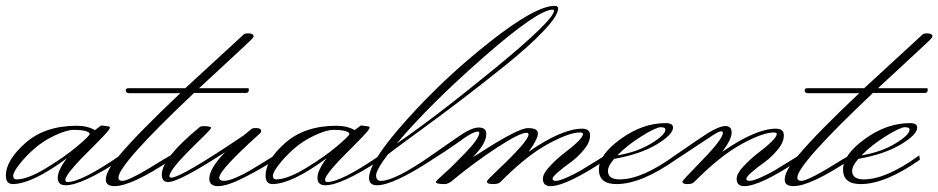

<svg xmlns="http://www.w3.org/2000/svg" viewBox="-63 -610 3201 655"><path d="M-7 2Q31 2 94.5 -36.5Q158 -75 200.5 -111Q243 -147 243 -153Q243 -159 228.5 -163Q214 -167 189 -167Q164 -167 123 -147.5Q82 -128 52 -101Q22 -74 2 -48Q-18 -22 -18 -10Q-18 2 -7 2ZM261 -166Q281 -182 283 -182Q310 -179 311 -177.5Q312 -176 312 -174Q312 -172 304 -161.5Q296 -151 257 -112Q160 -17 160 3Q160 11 167 11Q215 11 347 -80L349 -65Q216 22 161 22Q134 22 134 -3.5Q134 -29 165 -70Q47 17 -19 18Q-43 18 -43 -11Q-43 -63 23.5 -122Q90 -181 199 -181Q235 -181 261 -166Z M802 -486Q802 -482 791 -471.5Q780 -461 751.5 -434.5Q723 -408 683 -371Q643 -334 616 -309H783Q786 -309 786 -305Q786 -293 777 -293H599Q341 -49 341 -4Q341 7 355 7Q379 7 495 -66Q515 -78 519 -80L521 -65Q385 25 328 25Q298 25 298 3Q298 -28 345 -81Q407 -155 552 -292H380Q366 -292 366 -300.5Q366 -309 374 -309H569L769 -493Q774 -497 788 -496Q802 -495 802 -486Z M619 -177Q624 -181 646 -179Q657 -177 657 -174.5Q657 -172 652 -166Q647 -160 604 -118Q515 -31 515 -9Q515 -4 521 -4Q555 -4 768 -148L795 -170Q800 -174 814 -173Q828 -172 828 -163Q828 -159 825 -156Q685 -30 685 -4Q685 7 701 7Q717 7 744 -5Q771 -17 792 -29.5Q813 -42 842.5 -60.5Q872 -79 874 -80L876 -65Q830 -35 771 -5Q712 25 681.5 25Q651 25 651 0Q651 -35 705 -91Q548 11 511 11Q489 11 489 -15Q489 -70 619 -177Z M879 2Q917 2 980.5 -36.5Q1044 -75 1086.5 -111Q1129 -147 1129 -153Q1129 -159 1114.5 -163Q1100 -167 1075 -167Q1050 -167 1009 -147.5Q968 -128 938 -101Q908 -74 888 -48Q868 -22 868 -10Q868 2 879 2ZM1147 -166Q1167 -182 1169 -182Q1196 -179 1197 -177.5Q1198 -176 1198 -174Q1198 -172 1190 -161.5Q1182 -151 1143 -112Q1046 -17 1046 3Q1046 11 1053 11Q1101 11 1233 -80L1235 -65Q1102 22 1047 22Q1020 22 1020 -3.5Q1020 -29 1051 -70Q933 17 867 18Q843 18 843 -11Q843 -63 909.5 -122Q976 -181 1085 -181Q1121 -181 1147 -166Z M1822 -577Q1772 -577 1588 -416Q1404 -255 1290 -120Q1423 -211 1625 -376.5Q1827 -542 1827 -574Q1827 -577 1822 -577ZM1260 -83Q1220 -30 1220 -11.5Q1220 7 1237 7Q1284 7 1409 -80L1411 -65Q1278 22 1223 22Q1196 22 1196 -3Q1196 -58 1324.5 -201.5Q1453 -345 1608.5 -467.5Q1764 -590 1829 -590Q1841 -590 1841 -581Q1841 -557 1792.5 -505.5Q1744 -454 1662 -388Q1580 -322 1509 -268Q1438 -214 1355 -153.5Q1272 -93 1260 -83Z M1504 -127Q1456 -93 1403 -60L1400 -74L1495 -140Q1544 -175 1570 -175Q1596 -175 1596 -153Q1596 -120 1550 -74L1567 -84Q1704 -173 1738 -173Q1772 -173 1772 -155Q1772 -135 1740 -92Q1854 -171 1923 -171Q1950 -171 1950 -148Q1950 -125 1930 -100.5Q1910 -76 1886 -58Q1822 -12 1822 0Q1822 7 1833.5 7Q1845 7 1872 -5Q1899 -17 1920 -29.5Q1941 -42 1970.5 -60.5Q2000 -79 2002 -80L2004 -65Q1869 25 1815 25Q1789 25 1789 0Q1789 -17 1810.5 -40.5Q1832 -64 1857 -84Q1926 -136 1926 -153Q1926 -158 1915 -158Q1878 -158 1805 -118Q1732 -78 1643 12Q1637 18 1617.5 18Q1598 18 1598 9Q1598 5 1633 -28Q1740 -129 1740 -151Q1740 -157 1733 -157Q1710 -157 1632.5 -106.5Q1555 -56 1474 11Q1462 18 1455 18Q1424 18 1424 11Q1424 7 1451.5 -17Q1479 -41 1525.5 -89.5Q1572 -138 1572 -157Q1572 -161 1567 -161Q1549 -161 1504 -127Z M2207 -168Q2207 -176 2191 -176Q2175 -176 2126 -145.5Q2077 -115 2043 -80Q2110 -91 2158.5 -120.5Q2207 -150 2207 -168ZM2011 -27Q2011 2 2051 2Q2127 2 2240 -80L2242 -65Q2124 18 2040 18Q1980 18 1980 -32Q1980 -82 2054.5 -136Q2129 -190 2208 -190Q2233 -190 2233 -175Q2233 -151 2177.5 -117.5Q2122 -84 2032 -68Q2011 -44 2011 -27Z M2401 -92Q2515 -171 2584 -171Q2611 -171 2611 -148Q2611 -125 2591 -100.5Q2571 -76 2547 -58Q2483 -12 2483 0Q2483 7 2494.5 7Q2506 7 2533 -5Q2560 -17 2581 -29.5Q2602 -42 2631.5 -60.5Q2661 -79 2663 -80L2665 -65Q2530 25 2476 25Q2450 25 2450 0Q2450 -17 2471.5 -40.5Q2493 -64 2518 -84Q2587 -136 2587 -153Q2587 -158 2576 -158Q2539 -158 2466 -118Q2393 -78 2304 12Q2298 18 2281.5 18Q2265 18 2265 9Q2265 6 2334 -65Q2403 -136 2403 -157Q2403 -162 2396.5 -162Q2390 -162 2369.5 -149Q2349 -136 2306.5 -107.5Q2264 -79 2234 -60L2231 -74Q2246 -84 2272 -102Q2298 -120 2315 -131.5Q2332 -143 2352 -156Q2391 -180 2412 -180Q2433 -180 2433 -157.5Q2433 -135 2401 -92Z M3118 -486Q3118 -482 3107 -471.5Q3096 -461 3067.5 -434.5Q3039 -408 2999 -371Q2959 -334 2932 -309H3099Q3102 -309 3102 -305Q3102 -293 3093 -293H2915Q2657 -49 2657 -4Q2657 7 2671 7Q2695 7 2811 -66Q2831 -78 2835 -80L2837 -65Q2701 25 2644 25Q2614 25 2614 3Q2614 -28 2661 -81Q2723 -155 2868 -292H2696Q2682 -292 2682 -300.5Q2682 -309 2690 -309H2885L3085 -493Q3090 -497 3104 -496Q3118 -495 3118 -486Z M3040 -168Q3040 -176 3024 -176Q3008 -176 2959 -145.5Q2910 -115 2876 -80Q2943 -91 2991.5 -120.5Q3040 -150 3040 -168ZM2844 -27Q2844 2 2884 2Q2960 2 3073 -80L3075 -65Q2957 18 2873 18Q2813 18 2813 -32Q2813 -82 2887.5 -136Q2962 -190 3041 -190Q3066 -190 3066 -175Q3066 -151 3010.5 -117.5Q2955 -84 2865 -68Q2844 -44 2844 -27Z"/></svg>

Font: Monsieur La Doulaise
Style: Regular
Weight: 400
Designer: Alejandro Paul
Foundry: Alejandro Paul
Version: Version 1.000